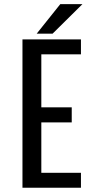

<svg xmlns="http://www.w3.org/2000/svg" viewBox="-20 -886 490 906"><path d="M153 -727 264.5 -866.5H369L228 -727ZM362 -629.5H175V-379.5H318.5V-308.5H175V-70.5H362V0H86V-700H362Z"/></svg>

Font: League Mono Condensed
Style: Regular
Weight: 400
Width: 1
Designer: Tyler Finck
Foundry: The League of Moveable Type / Tyler Finck
Version: Version 2.210